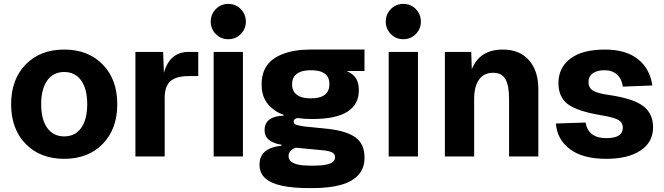

<svg xmlns="http://www.w3.org/2000/svg" viewBox="-20 -802 3403 984"><path d="M506.5 -64.5Q432 12 309 12Q186 12 111.5 -64.5Q37 -141 37 -268Q37 -395 111.5 -471.5Q186 -548 309 -548Q432 -548 506.5 -471.5Q581 -395 581 -268Q581 -141 506.5 -64.5ZM222 -146.5Q253 -103 309 -103Q365 -103 396 -146.5Q427 -190 427 -268Q427 -346 396 -389.5Q365 -433 309 -433Q253 -433 222 -389.5Q191 -346 191 -268Q191 -190 222 -146.5Z M674 0V-536H816L820 -429Q850 -536 947 -536H996V-412H947Q883 -412 853.5 -386Q824 -360 824 -301V0Z M1150 -601Q1112 -601 1086 -627.5Q1060 -654 1060 -691Q1060 -729 1086 -755.5Q1112 -782 1150 -782Q1188 -782 1214 -755.5Q1240 -729 1240 -691Q1240 -654 1214 -627.5Q1188 -601 1150 -601ZM1075 0V-536H1225V0Z M1573 -298Q1605 -298 1626 -306Q1647 -314 1657.5 -330Q1668 -346 1668 -368V-373Q1668 -395 1658 -410.5Q1648 -426 1627 -434Q1606 -442 1573 -442Q1540 -442 1519 -433.5Q1498 -425 1487.5 -409.5Q1477 -394 1477 -372V-368Q1477 -346 1488 -330Q1499 -314 1520 -306Q1541 -298 1573 -298ZM1757 -438Q1768 -433 1772 -430Q1796 -417 1807.5 -395Q1819 -373 1819 -341V-338Q1819 -267 1760.5 -229.5Q1702 -192 1579 -192Q1539 -192 1506 -197Q1497 -196 1493 -193Q1485 -188 1485 -179Q1485 -167 1498 -162.5Q1511 -158 1539 -154L1666 -141Q1758 -130 1803 -97Q1848 -64 1848 5V8Q1848 60 1817 94.5Q1786 129 1727 145.5Q1668 162 1583 162H1563Q1482 162 1425.5 150Q1369 138 1339.5 111.5Q1310 85 1310 42V40Q1310 11 1323.5 -9Q1337 -29 1362.5 -40.5Q1388 -52 1423 -55V-60Q1381 -67 1358.5 -85Q1336 -103 1336 -135V-136Q1336 -159 1347 -175Q1358 -191 1379.5 -199.5Q1401 -208 1433 -209V-214Q1406 -223 1386 -238Q1321 -283 1321 -365V-372Q1321 -427 1347.5 -465.5Q1374 -504 1429 -525Q1489 -548 1569 -548H1848V-438ZM1571 47H1587Q1626 47 1650 42Q1674 37 1685.5 28Q1697 19 1697 5V4Q1697 -14 1681 -21.5Q1665 -29 1633 -32L1496 -45Q1489 -43 1484 -40Q1473 -34 1466 -25Q1459 -16 1459 -2V-1Q1459 14 1471 25Q1483 36 1507.5 41.5Q1532 47 1571 47Z M2047 -601Q2009 -601 1983 -627.5Q1957 -654 1957 -691Q1957 -729 1983 -755.5Q2009 -782 2047 -782Q2085 -782 2111 -755.5Q2137 -729 2137 -691Q2137 -654 2111 -627.5Q2085 -601 2047 -601ZM1972 0V-536H2122V0Z M2260 0V-536H2395L2398 -447Q2438 -548 2557 -548Q2643 -548 2691 -493.5Q2739 -439 2739 -345V0H2589V-295Q2589 -363 2570.5 -396Q2552 -429 2507 -429Q2460 -429 2435 -394Q2410 -359 2410 -295V0Z M3087 12Q2967 12 2901 -37.5Q2835 -87 2829 -169L2981 -174Q2995 -94 3087 -94Q3172 -94 3172 -147Q3172 -173 3150.5 -186.5Q3129 -200 3063 -211Q2937 -232 2889.5 -268.5Q2842 -305 2842 -376Q2842 -455 2903 -501.5Q2964 -548 3080 -548Q3189 -548 3250.5 -498Q3312 -448 3323 -364L3172 -358Q3167 -397 3142.5 -419.5Q3118 -442 3079 -442Q3039 -442 3017.5 -426Q2996 -410 2996 -382Q2996 -353 3018 -338.5Q3040 -324 3096 -316Q3223 -298 3275 -259.5Q3327 -221 3327 -150Q3327 -73 3262.5 -30.5Q3198 12 3087 12Z"/></svg>

Font: Txt Sans
Style: Bold
Weight: 700
Designer: Open Source
Foundry: XRLN
Version: Version 1.0